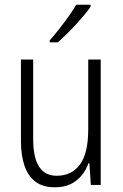

<svg xmlns="http://www.w3.org/2000/svg" viewBox="-20 -786 522 816"><path d="M408 -533V0H366L360 -92H356Q346 -64 327 -40.5Q308 -17 280 -3.5Q252 10 213 10Q162 10 130.5 -14Q99 -38 84 -82Q69 -126 69 -185V-533H121V-196Q121 -115 146.5 -77Q172 -39 221 -39Q285 -39 320 -87Q355 -135 355 -237V-533ZM365 -758Q354 -741 337.5 -721.5Q321 -702 302 -681Q283 -660 263 -641Q243 -622 226 -606H191V-614Q213 -639 234 -666Q255 -693 273.5 -719Q292 -745 304 -766H365Z"/></svg>

Font: Noto Sans Bengali Condensed Light
Style: Regular
Weight: 300
Width: 3
Designer: Jelle Bosma - Monotype Design Team
Foundry: Monotype Imaging Inc.
Version: Version 2.003